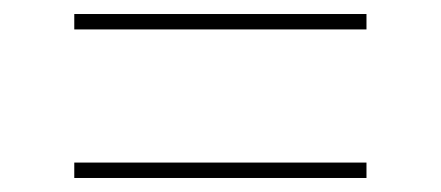

<svg xmlns="http://www.w3.org/2000/svg" viewBox="-20 -427 629 274"><path d="M503 -385H86V-407H503ZM503 -173H86V-195H503Z"/></svg>

Font: Exo 2.0 Thin
Style: Regular
Weight: 250
Designer: Natanael Gama
Version: Version 1.001;PS 001.001;hotconv 1.0.70;makeotf.lib2.5.58329